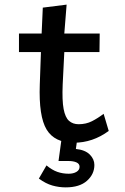

<svg xmlns="http://www.w3.org/2000/svg" viewBox="-20 -608 540 830"><path d="M299 9Q216 9 181.5 -48Q147 -105 152 -243L157 -383H62V-463H160L165 -575L268 -588L258 -463H411L410 -383H258L251 -243Q248 -174 255 -137Q262 -100 278.5 -85.5Q295 -71 320 -71Q352 -71 377.5 -84Q403 -97 428 -116L450 -42Q381 9 299 9ZM264 202Q235 202 206.5 194Q178 186 148 164L181 107Q205 127 228 135Q251 143 277 143Q297 143 310.5 135Q324 127 324 113Q324 100 310.5 94Q297 88 276 88H233L245 0H313L308 36Q348 40 368 60Q388 80 388 105Q388 145 356 173.5Q324 202 264 202Z"/></svg>

Font: Inconsolata SemiBold
Style: Regular
Weight: 600
Monospace: yes
Designer: Raph Levien, Cyreal, Brenton Simpson
Foundry: Raph Levien, Cyreal, Google
Version: Version 3.100; ttfautohint (v1.8.4.7-5d5b)